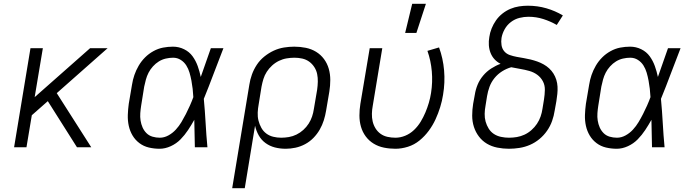

<svg xmlns="http://www.w3.org/2000/svg" viewBox="-20 -773 3640 1008"><path d="M384 0 231 -242 147 -168 119 0H54L140 -520H205L162 -263L453 -520H545L278 -284L459 0Z M818 8Q789 8 761.5 1.5Q734 -5 712 -21.5Q690 -38 676 -61.5Q662 -85 656 -112.5Q650 -140 651 -169.5Q652 -199 656 -228L673 -328Q677 -354 685.5 -379Q694 -404 708 -428Q722 -452 741.5 -471.5Q761 -491 785.5 -504.5Q810 -518 836 -523Q862 -528 888 -528Q919 -528 946.5 -514.5Q974 -501 991 -477.5Q1008 -454 1018 -426Q1028 -398 1034 -369Q1047 -407 1060.5 -444.5Q1074 -482 1087 -520H1153Q1127 -454 1102 -387Q1077 -320 1050 -254Q1056 -191 1059.5 -127Q1063 -63 1069 0H1003Q1002 -36 1001.5 -72Q1001 -108 1000 -144Q985 -117 967.5 -90.5Q950 -64 928 -41.5Q906 -19 876.5 -5.5Q847 8 818 8ZM819 -50Q842 -50 864 -62Q886 -74 903 -92.5Q920 -111 932.5 -132Q945 -153 956 -174.5Q967 -196 977 -218.5Q987 -241 995 -263Q994 -285 991.5 -306.5Q989 -328 985 -349.5Q981 -371 975 -391.5Q969 -412 958 -429.5Q947 -447 929 -458.5Q911 -470 889 -470Q870 -470 850.5 -465.5Q831 -461 814 -450.5Q797 -440 783 -424.5Q769 -409 760 -391.5Q751 -374 746 -355.5Q741 -337 737 -318L721 -218Q718 -199 716.5 -179Q715 -159 718 -140Q721 -121 728.5 -104Q736 -87 749 -74Q762 -61 780.5 -55.5Q799 -50 819 -50Z M1199 215 1289 -328Q1293 -355 1302.5 -381.5Q1312 -408 1328 -432.5Q1344 -457 1367.5 -476Q1391 -495 1417 -507Q1443 -519 1470.5 -523.5Q1498 -528 1525 -528Q1556 -528 1585.5 -522Q1615 -516 1639.5 -501Q1664 -486 1681 -463Q1698 -440 1706 -412Q1714 -384 1714 -353.5Q1714 -323 1709 -292L1692 -192Q1688 -167 1680 -141.5Q1672 -116 1658.5 -92.5Q1645 -69 1625.5 -49Q1606 -29 1581.5 -16Q1557 -3 1531 2.5Q1505 8 1480 8Q1450 8 1423 1Q1396 -6 1374 -22Q1352 -38 1338.5 -62Q1325 -86 1319 -113L1265 215ZM1456 -50Q1476 -50 1496.5 -53.5Q1517 -57 1536.5 -66.5Q1556 -76 1572.5 -91Q1589 -106 1600.5 -124Q1612 -142 1618.5 -161.5Q1625 -181 1628 -202L1645 -302Q1648 -323 1648.5 -344Q1649 -365 1645 -384.5Q1641 -404 1630 -421Q1619 -438 1603 -449.5Q1587 -461 1567 -465.5Q1547 -470 1526 -470Q1506 -470 1485 -466.5Q1464 -463 1444.5 -453.5Q1425 -444 1408.5 -429Q1392 -414 1380.5 -396Q1369 -378 1363 -358.5Q1357 -339 1353 -318L1338 -225Q1334 -204 1333 -182Q1332 -160 1337 -140Q1342 -120 1352 -102Q1362 -84 1378 -72Q1394 -60 1414.5 -55Q1435 -50 1456 -50Z M2056 8Q2025 8 1995.5 2Q1966 -4 1941.5 -19Q1917 -34 1900 -57Q1883 -80 1875 -108Q1867 -136 1867 -166.5Q1867 -197 1872 -228L1921 -520H1987L1937 -218Q1933 -197 1932.5 -176Q1932 -155 1936.5 -135.5Q1941 -116 1951.5 -99Q1962 -82 1978 -70.5Q1994 -59 2014.5 -54.5Q2035 -50 2056 -50Q2082 -50 2107.5 -60.5Q2133 -71 2153.5 -90.5Q2174 -110 2188.5 -134Q2203 -158 2213.5 -183Q2224 -208 2231.5 -233.5Q2239 -259 2243 -285Q2252 -342 2247 -398.5Q2242 -455 2224 -506L2285 -524Q2306 -467 2311.5 -403.5Q2317 -340 2306 -275Q2301 -243 2291 -210.5Q2281 -178 2266.5 -146.5Q2252 -115 2231 -86.5Q2210 -58 2182.5 -35.5Q2155 -13 2121.5 -2.5Q2088 8 2056 8ZM2107 -600 2144 -753H2216L2166 -600Z M2652 8Q2621 8 2591 2Q2561 -4 2536.5 -18.5Q2512 -33 2494.5 -56Q2477 -79 2468 -107Q2459 -135 2459 -166Q2459 -197 2464 -228L2473 -277Q2477 -303 2487.5 -328.5Q2498 -354 2516.5 -376Q2535 -398 2559 -413.5Q2583 -429 2608 -438Q2590 -447 2576.5 -461.5Q2563 -476 2555.5 -495Q2548 -514 2546.5 -535.5Q2545 -557 2549 -579Q2552 -601 2561 -623.5Q2570 -646 2584 -666Q2598 -686 2617.5 -701.5Q2637 -717 2659.5 -726.5Q2682 -736 2705.5 -739.5Q2729 -743 2751 -743Q2802 -743 2848.5 -729.5Q2895 -716 2935 -692L2903 -642Q2870 -661 2832.5 -673Q2795 -685 2754 -685Q2731 -685 2707 -679Q2683 -673 2662.5 -657.5Q2642 -642 2629.5 -619.5Q2617 -597 2613 -574Q2610 -555 2613 -536Q2616 -517 2627.5 -503.5Q2639 -490 2656.5 -484Q2674 -478 2692.5 -474.5Q2711 -471 2729.5 -468Q2748 -465 2766 -460.5Q2784 -456 2801 -450Q2818 -444 2834 -435Q2850 -426 2863 -414Q2876 -402 2885.5 -387Q2895 -372 2900.5 -354.5Q2906 -337 2907 -318Q2908 -299 2906 -280Q2904 -261 2901 -242L2892 -192Q2888 -165 2878.5 -138Q2869 -111 2852 -86.5Q2835 -62 2812 -43Q2789 -24 2762.5 -12.5Q2736 -1 2707.5 3.5Q2679 8 2652 8ZM2652 -50Q2673 -50 2693.5 -53.5Q2714 -57 2733.5 -66Q2753 -75 2770 -90Q2787 -105 2799 -123Q2811 -141 2818 -161Q2825 -181 2828 -202L2836 -251Q2840 -276 2840.5 -301Q2841 -326 2830 -346.5Q2819 -367 2800.5 -380.5Q2782 -394 2759 -400.5Q2736 -407 2712 -411Q2688 -415 2664 -420Q2639 -413 2616 -398.5Q2593 -384 2576 -363Q2559 -342 2550 -317.5Q2541 -293 2537 -268L2529 -218Q2525 -197 2524.5 -175.5Q2524 -154 2529.5 -134.5Q2535 -115 2545.5 -98Q2556 -81 2572.5 -70Q2589 -59 2610 -54.5Q2631 -50 2652 -50Z M3218 8Q3189 8 3161.5 1.5Q3134 -5 3112 -21.5Q3090 -38 3076 -61.5Q3062 -85 3056 -112.5Q3050 -140 3051 -169.5Q3052 -199 3056 -228L3073 -328Q3077 -354 3085.5 -379Q3094 -404 3108 -428Q3122 -452 3141.5 -471.5Q3161 -491 3185.5 -504.5Q3210 -518 3236 -523Q3262 -528 3288 -528Q3319 -528 3346.5 -514.5Q3374 -501 3391 -477.5Q3408 -454 3418 -426Q3428 -398 3434 -369Q3447 -407 3460.5 -444.5Q3474 -482 3487 -520H3553Q3527 -454 3502 -387Q3477 -320 3450 -254Q3456 -191 3459.5 -127Q3463 -63 3469 0H3403Q3402 -36 3401.5 -72Q3401 -108 3400 -144Q3385 -117 3367.5 -90.5Q3350 -64 3328 -41.5Q3306 -19 3276.5 -5.5Q3247 8 3218 8ZM3219 -50Q3242 -50 3264 -62Q3286 -74 3303 -92.5Q3320 -111 3332.5 -132Q3345 -153 3356 -174.5Q3367 -196 3377 -218.5Q3387 -241 3395 -263Q3394 -285 3391.5 -306.5Q3389 -328 3385 -349.5Q3381 -371 3375 -391.5Q3369 -412 3358 -429.5Q3347 -447 3329 -458.5Q3311 -470 3289 -470Q3270 -470 3250.5 -465.5Q3231 -461 3214 -450.5Q3197 -440 3183 -424.5Q3169 -409 3160 -391.5Q3151 -374 3146 -355.5Q3141 -337 3137 -318L3121 -218Q3118 -199 3116.5 -179Q3115 -159 3118 -140Q3121 -121 3128.5 -104Q3136 -87 3149 -74Q3162 -61 3180.5 -55.5Q3199 -50 3219 -50Z"/></svg>

Font: Iosevka Aile Light
Style: Italic
Weight: 300
Italic angle: -9°
Designer: Belleve Invis
Foundry: Belleve Invis
Version: Version 31.1.0; ttfautohint (v1.8.4)